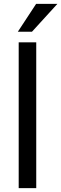

<svg xmlns="http://www.w3.org/2000/svg" viewBox="-20 -968 315 988"><path d="M166.5 0H76.2V-750H166.5ZM166 -948.2H275.4L144.5 -804.7H71.8Z"/></svg>

Font: APIMedia Roboto
Style: Regular
Weight: 400
Designer: Google
Version: Version 2.137; 2017